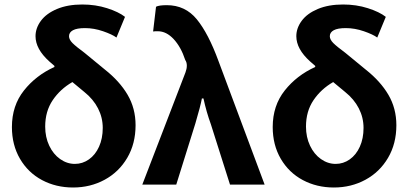

<svg xmlns="http://www.w3.org/2000/svg" viewBox="-20 -775 1814 854"><path d="M498 -608Q479 -622 438.5 -636Q398 -650 358 -650Q322 -650 304.5 -640.5Q287 -631 287 -614Q287 -599 302.5 -583.5Q318 -568 356 -540L446 -466Q512 -414 547.5 -353.5Q583 -293 583 -218Q583 -136 546 -73Q509 -10 445.5 24.5Q382 59 305 59Q229 59 167 26Q105 -7 69 -68.5Q33 -130 33 -210Q33 -305 86.5 -372.5Q140 -440 222 -477V-482L199 -502Q138 -557 138 -614Q138 -650 162 -682.5Q186 -715 233.5 -735Q281 -755 346 -755Q405 -755 456.5 -738.5Q508 -722 536 -700ZM302 -410Q248 -379 214.5 -329.5Q181 -280 181 -212Q181 -165 199 -127Q217 -89 247.5 -67.5Q278 -46 313 -46Q347 -46 375.5 -66Q404 -86 420.5 -122.5Q437 -159 437 -206Q437 -252 416 -293Q395 -334 355 -366Z M918 -222Q898 -277 885 -337H878Q872 -304 849 -226L764 46H613L805 -453Q811 -469 811 -483Q811 -498 804 -508Q785 -566 752.5 -601Q720 -636 682 -636Q667 -636 661 -635L674 -745Q687 -752 722 -752Q804 -752 855.5 -689Q907 -626 952 -503L1157 46H1003Z M1658 -608Q1639 -622 1598.5 -636Q1558 -650 1518 -650Q1482 -650 1464.5 -640.5Q1447 -631 1447 -614Q1447 -599 1462.5 -583.5Q1478 -568 1516 -540L1606 -466Q1672 -414 1707.5 -353.5Q1743 -293 1743 -218Q1743 -136 1706 -73Q1669 -10 1605.5 24.5Q1542 59 1465 59Q1389 59 1327 26Q1265 -7 1229 -68.5Q1193 -130 1193 -210Q1193 -305 1246.5 -372.5Q1300 -440 1382 -477V-482L1359 -502Q1298 -557 1298 -614Q1298 -650 1322 -682.5Q1346 -715 1393.5 -735Q1441 -755 1506 -755Q1565 -755 1616.5 -738.5Q1668 -722 1696 -700ZM1462 -410Q1408 -379 1374.5 -329.5Q1341 -280 1341 -212Q1341 -165 1359 -127Q1377 -89 1407.5 -67.5Q1438 -46 1473 -46Q1507 -46 1535.5 -66Q1564 -86 1580.5 -122.5Q1597 -159 1597 -206Q1597 -252 1576 -293Q1555 -334 1515 -366Z"/></svg>

Font: LINE Seed Sans KR Bold
Style: Regular
Weight: 700
Designer: LINE BX Design & Sandoll Inc & Dalton Maag Ltd
Foundry: Sandoll Inc.
Version: Version 1.000